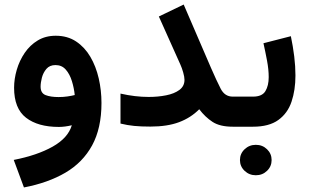

<svg xmlns="http://www.w3.org/2000/svg" viewBox="-20 -553 1351 838"><path d="M422.9 -103.5Q422.9 6.8 382.1 81.5Q341.3 156.2 265.4 200.7Q189.5 245.1 84.5 265.1L40 145Q142.1 125 209.5 87.2Q276.9 49.3 293.5 -6.3Q262.7 1 236.8 1Q145.5 1 93.5 -39.3Q41.5 -79.6 41.5 -169.9Q41.5 -208.5 53.2 -248.5Q64.9 -288.6 87.9 -322.3Q110.8 -356 144.8 -376.5Q178.7 -397 223.1 -397Q274.4 -397 312 -372.1Q349.6 -347.2 374.3 -305.2Q398.9 -263.2 410.9 -210.9Q422.9 -158.7 422.9 -103.5ZM235.8 -129.4Q256.3 -129.4 274.7 -132.1Q293 -134.8 306.2 -138.2Q303.2 -168.5 293.9 -198.7Q284.7 -229 267.3 -249Q250 -269 222.2 -269Q196.8 -269 182.6 -252.4Q168.5 -235.8 162.8 -213.9Q157.2 -191.9 157.2 -174.8Q157.2 -146.5 179 -137.9Q200.7 -129.4 235.8 -129.4Z M785.2 -204.6Q785.2 -217.3 779.5 -237.1Q773.9 -256.8 767.6 -270.5L673.3 -481L781.7 -533.2L900.9 -256.8Q925.3 -200.7 943.1 -166Q960.9 -131.3 995.6 -131.3H1016.1V0H995.6Q939.9 0 907.7 -21Q875.5 -42 849.6 -76.2Q813 -39.1 761.7 -19.8Q710.4 -0.5 636.2 -0.5Q595.2 -0.5 565.7 -3.4Q536.1 -6.3 505.9 -13.7V-144.5Q569.8 -129.9 628.9 -129.9Q669.4 -129.9 705.1 -137Q740.7 -144 762.9 -160.4Q785.2 -176.8 785.2 -204.6Z M1084.5 0H996.1V-131.3H1084.5Q1124 -131.3 1138.4 -155.3Q1152.8 -179.2 1152.8 -216.3Q1152.8 -249.5 1145.5 -288.3Q1138.2 -327.1 1129.9 -364.3L1249.5 -395Q1258.8 -350.6 1264.2 -306.9Q1269.5 -263.2 1269.5 -223.6Q1269.5 -159.7 1252.4 -109.1Q1235.4 -58.6 1194.8 -29.3Q1154.3 0 1084.5 0ZM1027.3 145.5Q1027.3 117.7 1047.6 98.4Q1067.9 79.1 1096.7 79.1Q1125.5 79.1 1145.5 98.4Q1165.5 117.7 1165.5 145.5Q1165.5 173.3 1145.5 192.6Q1125.5 211.9 1096.7 211.9Q1067.9 211.9 1047.6 192.6Q1027.3 173.3 1027.3 145.5Z"/></svg>

Font: Vazirmatn RD FD
Style: Bold
Weight: 700
Designer: Saber Rastikerdar
Foundry: Saber Rastikerdar
Version: Version 33.003